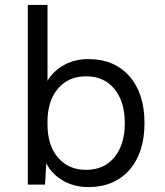

<svg xmlns="http://www.w3.org/2000/svg" viewBox="-20 -750 670 780"><path d="M339 -510Q444 -510 505.5 -440.5Q567 -371 567 -250Q567 -129 505.5 -59.5Q444 10 339 10Q281 10 235.5 -16.5Q190 -43 168 -87L163 0H93V-730H173V-422Q197 -462 240.5 -486Q284 -510 339 -510ZM330 -60Q403 -60 445 -111.5Q487 -163 487 -250Q487 -337 445 -388.5Q403 -440 330 -440Q258 -440 215.5 -390Q173 -340 173 -256V-244Q173 -160 215.5 -110Q258 -60 330 -60Z"/></svg>

Font: Work Sans
Style: Regular
Weight: 400
Designer: Wei Huang
Foundry: Wei Huang
Version: Version 1.032;PS 001.032;hotconv 1.0.70;makeotf.lib2.5.58329